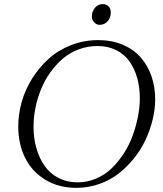

<svg xmlns="http://www.w3.org/2000/svg" viewBox="-20 -906 795 934"><path d="M68.8 -291Q68.8 -351.1 85.9 -411.1Q103 -471.2 137 -524.9Q170.9 -578.6 217 -620.4Q263.2 -662.1 325.7 -686.5Q388.2 -710.9 458 -710.9Q522.9 -710.9 575.7 -689Q628.4 -667 663.1 -628.2Q697.8 -589.4 716.3 -536.9Q734.9 -484.4 734.9 -422.9Q734.9 -375.5 722.9 -325.4Q710.9 -275.4 688.7 -227.3Q666.5 -179.2 632.6 -136.7Q598.6 -94.2 557.4 -62Q516.1 -29.8 462.9 -11Q409.7 7.8 352.1 7.8Q264.6 7.8 199.5 -32.2Q134.3 -72.3 101.6 -139.4Q68.8 -206.5 68.8 -291ZM143.1 -289.1Q143.1 -234.4 156.7 -186Q170.4 -137.7 196.3 -100.1Q222.2 -62.5 263.9 -40.8Q305.7 -19 357.9 -19Q405.3 -19 448.2 -37.6Q491.2 -56.2 523.4 -87.4Q555.7 -118.7 582.3 -159.7Q608.9 -200.7 625.5 -246.6Q642.1 -292.5 651.1 -338.9Q660.2 -385.3 660.2 -428.2Q660.2 -481 647.5 -526.4Q634.8 -571.8 610.1 -606.9Q585.4 -642.1 545.4 -662.1Q505.4 -682.1 454.1 -682.1Q405.8 -682.1 362.1 -665.5Q318.4 -648.9 284.9 -620.1Q251.5 -591.3 224.1 -553Q196.8 -514.6 179.2 -470.9Q161.6 -427.2 152.3 -380.9Q143.1 -334.5 143.1 -289.1ZM426.8 -826.2Q426.8 -850.1 442.1 -868.2Q457.5 -886.2 480 -886.2Q496.1 -886.2 507.6 -875.2Q519 -864.3 519 -845.2Q519 -820.3 503.7 -802.7Q488.3 -785.2 464.8 -785.2Q448.7 -785.2 437.7 -797.9Q426.8 -810.5 426.8 -826.2Z"/></svg>

Font: Dihjauti S
Style: Italic
Weight: 400
Italic angle: -9°
Designer: T. Christopher White
Version: Version 3.0.0